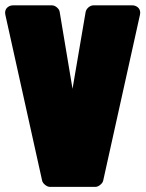

<svg xmlns="http://www.w3.org/2000/svg" viewBox="-25 -687 559 737"><path d="M333.5 -666.5H482.4Q495.1 -666.5 504.2 -658.7Q513.2 -650.9 513.2 -637.7Q513.2 -634.8 512.2 -629.9L371.1 6.3Q369.1 15.1 359.6 22.7Q350.1 30.3 341.3 30.3H166.5Q157.7 30.3 148.2 22.7Q138.7 15.1 136.7 6.3L-4.4 -629.9Q-5.4 -634.8 -5.4 -637.7Q-5.4 -650.9 3.7 -658.7Q12.7 -666.5 25.4 -666.5H174.3Q179.2 -666.5 184.3 -664.3Q189.5 -662.1 193.6 -658.4Q197.8 -654.8 200.7 -650.4Q203.6 -646 204.1 -641.1L253.4 -346.2L303.7 -641.1Q304.7 -646 307.4 -650.4Q310.1 -654.8 314.2 -658.4Q318.4 -662.1 323.5 -664.3Q328.6 -666.5 333.5 -666.5Z"/></svg>

Font: Akaash Gobhi Moti
Style: Regular
Weight: 400
Designer: Kulbir Singh Thind, MD
Foundry: Punjab Online
Version: Version 1.200